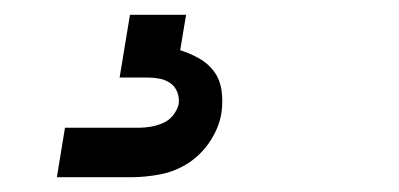

<svg xmlns="http://www.w3.org/2000/svg" viewBox="-20 -20 540 260"><path d="M57 220 68 153H168Q176 153 184.5 151.5Q193 150 201 146.5Q209 143 214.5 136Q220 129 222 121Q223 112 220 104.5Q217 97 210.5 92.5Q204 88 196 86.5Q188 85 180 85H142L156 0H232L224 48Q237 52 249.5 59Q262 66 270 77Q278 88 280 102.5Q282 117 280 132Q277 152 265 170.5Q253 189 235.5 200.5Q218 212 197.5 216Q177 220 157 220Z"/></svg>

Font: Iosevka Term Oblique
Style: Regular
Weight: 400
Italic angle: -9°
Monospace: yes
Designer: Belleve Invis
Foundry: Belleve Invis
Version: Version 31.4.0